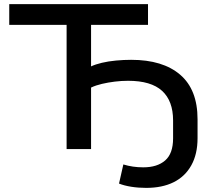

<svg xmlns="http://www.w3.org/2000/svg" viewBox="-20 -725 1048 934"><path d="M691 189Q653 189 618.5 183.5Q584 178 559 168L580 75Q603 82 627 85.5Q651 89 677 89Q745 89 783.5 55.5Q822 22 822 -52V-139Q822 -234 768.5 -283Q715 -332 603 -332Q571 -332 538.5 -328Q506 -324 476 -317Q446 -310 423 -299V0H304V-604H25V-705H700V-604H423V-402Q444 -412 475.5 -419.5Q507 -427 544.5 -430.5Q582 -434 618 -434Q772 -434 856.5 -361.5Q941 -289 941 -145V-53Q941 25 910.5 79.5Q880 134 824.5 161.5Q769 189 691 189Z"/></svg>

Font: Nunito Sans 7pt SemiExpanded SemiBold
Style: Regular
Weight: 600
Width: 6
Designer: Vernon Adams
Foundry: Vernon Adams
Version: Version 3.101;gftools[0.9.27]